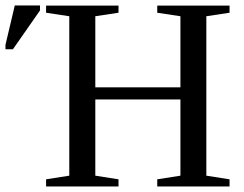

<svg xmlns="http://www.w3.org/2000/svg" viewBox="-55 -675 883 695"><path d="M111.8 0V-25.9L195.8 -39.1V-616.2L111.8 -628.9V-654.8H374V-628.9L290 -616.2V-358.9H598.1V-616.2L514.2 -628.9V-654.8H775.9V-628.9L691.9 -616.2V-39.1L775.9 -25.9V0H514.2V-25.9L598.1 -39.1V-314.9H290V-39.1L374 -25.9V0ZM-35.2 -496.6V-512.7L-1.5 -655.3H89.8V-637.2L-8.3 -496.6Z"/></svg>

Font: Times New Roman
Style: Regular
Weight: 400
Designer: Steve Matteson
Foundry: Ascender Corporation
Version: Version 2.00.3